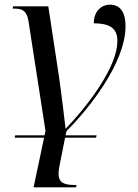

<svg xmlns="http://www.w3.org/2000/svg" viewBox="-20 -563 590 823"><path d="M43 27H169L124 240H306L308 230H301C253 230 231 219 231 181C231 172 232 161 235 148L259 27H392L394 17H261L265 -1C357 -92 518 -292 518 -450C518 -516 492 -543 450 -543C418 -543 382 -518 382 -463C444 -463 485 -446 483 -385C483 -284 371 -125 262 -12H261C256 -54 244 -158 232 -240L187 -536H36L34 -526H44C77 -526 95 -515 102 -473L175 -2L171 17H45Z"/></svg>

Font: Noto Serif Display
Style: Italic
Weight: 400
Italic angle: -12°
Designer: Monotype Design Team
Foundry: Monotype Imaging Inc.
Version: Version 2.009